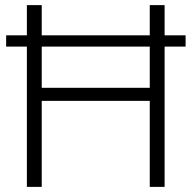

<svg xmlns="http://www.w3.org/2000/svg" viewBox="-20 -730 748 750"><path d="M85 0V-710H143V-387H565V-710H623V0H565V-336H143V0ZM4 -548V-592H705V-548Z"/></svg>

Font: Livvic Light
Style: Regular
Weight: 300
Designer: Jacques Le Bailly, Baron von Fonthausen
Version: Version 1.001; ttfautohint (v1.8.2)